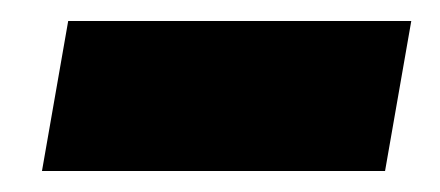

<svg xmlns="http://www.w3.org/2000/svg" viewBox="-20 -410 419 183"><path d="M347 -247H20L45 -390H372Z"/></svg>

Font: Open Sauce One Black Italic
Style: Regular
Weight: 900
Italic angle: -10°
Designer: Alfredo Marco Pradil
Foundry: Creative Sauce Fz LLC
Version: Version 1.477